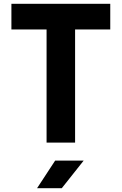

<svg xmlns="http://www.w3.org/2000/svg" viewBox="-20 -750 640 1010"><path d="M225 0V-595H40V-730H560V-595H375V0ZM175 240 270 95H420L305 240Z"/></svg>

Font: Tiny ExtraBold
Style: Regular
Weight: 800
Designer: Philipp Nurullin, Konstantin Bulenkov
Foundry: JetBrains
Version: Version 2.251; ttfautohint (v1.8.4.7-5d5b)